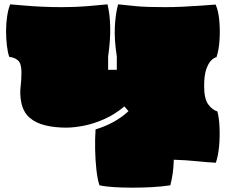

<svg xmlns="http://www.w3.org/2000/svg" viewBox="-20 -734 1042 886"><path d="M439 121Q430 95 425 50.5Q420 6 419 -44Q418 -94 421 -137Q465 -150 504 -171.5Q543 -193 573 -221L554 -243Q510 -206 461.5 -184.5Q413 -163 367.5 -154Q322 -145 285 -145Q233 -145 189 -155.5Q145 -166 116 -191.5Q87 -217 78 -262Q71 -300 75 -332.5Q79 -365 79 -402Q79 -442 62 -456Q45 -470 23 -471Q16 -490 12 -522Q8 -554 8 -590Q8 -626 13 -659Q18 -692 27 -714Q53 -712 92 -708.5Q131 -705 176 -703Q221 -701 265 -701Q329 -701 383 -705.5Q437 -710 476 -714Q487 -671 488.5 -610.5Q490 -550 479 -474V-412H519V-474Q507 -550 510 -610.5Q513 -671 525 -714Q560 -710 608 -705.5Q656 -701 741 -701Q778 -701 822.5 -703Q867 -705 908 -708Q949 -711 975 -713Q988 -684 992 -639Q996 -594 993 -548.5Q990 -503 979 -470Q970 -469 956.5 -457Q943 -445 932.5 -416.5Q922 -388 922 -337Q922 -277 941.5 -251.5Q961 -226 983 -220Q991 -191 993 -147Q995 -103 991 -59Q987 -15 976 17Q938 15 889 10Q840 5 782 3Q781 38 777 66Q773 94 766 121Q728 127 682.5 129.5Q637 132 591.5 132Q546 132 506 129.5Q466 127 439 121Z"/></svg>

Font: Oi
Style: Regular
Weight: 400
Designer: Kostas Bartsokas, Mohamad Dakak
Foundry: Foundry5
Version: Version 4.000